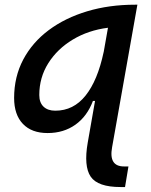

<svg xmlns="http://www.w3.org/2000/svg" viewBox="-20 -542 626 797"><path d="M177.7 10.3Q111.3 10.3 75 -27.8Q38.6 -65.9 38.6 -135.3Q38.6 -223.1 76.4 -294.7Q114.3 -366.2 182.4 -417Q250.5 -467.8 341.8 -495.1Q433.1 -522.5 540.5 -522.5H550.3L445.3 69.3Q430.7 148.9 494.6 148.9H513.2L499 234.4H480.5Q385.7 234.4 356.4 191.2Q327.1 147.9 344.2 49.8L374.5 -123H365.7Q341.8 -59.1 293 -24.4Q244.1 10.3 177.7 10.3ZM428.2 -426.8Q346.7 -416.5 282.2 -377.7Q217.8 -338.9 180.4 -279.5Q143.1 -220.2 143.1 -147.5Q143.1 -116.2 160.6 -99.4Q178.2 -82.5 209.5 -82.5Q285.2 -82.5 335.2 -145.3Q385.3 -208 410.2 -325.7V-324.7Z"/></svg>

Font: Cascadia Code NF
Style: Italic
Weight: 400
Italic angle: -10°
Monospace: yes
Designer: Aaron Bell
Foundry: Saja Typeworks
Version: Version 2404.023; ttfautohint (v1.8.4)